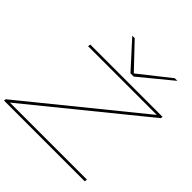

<svg xmlns="http://www.w3.org/2000/svg" viewBox="-241 -1143 1336 1336"><g transform="rotate(45 427.0 -475.0)"><path d="M-3 0 -1 -15 819 -681H143L146 -700H857L855 -685L36 -19H794L791 0ZM753 -950 517 -756H485L309 -950H333L502 -772L727 -950Z"/></g></svg>

Font: Georama Extra Expanded Thin
Style: Italic
Weight: 100
Width: 8
Italic angle: -9°
Designer: Jean-Baptiste Levee
Foundry: Production Type
Version: Version 1.000